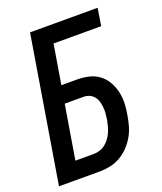

<svg xmlns="http://www.w3.org/2000/svg" viewBox="-136 -824 772 913"><g transform="rotate(-20 250.0 -367.5)"><path d="M4 0 125 -735H467L453 -647H212L179 -448H259Q290 -448 318.5 -441Q347 -434 369 -417.5Q391 -401 405.5 -376Q420 -351 426.5 -323Q433 -295 432 -265Q431 -235 425 -204Q421 -179 413.5 -153Q406 -127 392 -103Q378 -79 358 -58.5Q338 -38 314 -24.5Q290 -11 263.5 -5.5Q237 0 211 0ZM119 -88H211Q226 -88 241.5 -92.5Q257 -97 270 -107Q283 -117 293 -130.5Q303 -144 309.5 -158.5Q316 -173 320 -188.5Q324 -204 327 -219Q329 -234 330.5 -250Q332 -266 330.5 -281Q329 -296 325 -310.5Q321 -325 311.5 -336.5Q302 -348 288.5 -354Q275 -360 259 -360H164Z"/></g></svg>

Font: Iosevka Semibold
Style: Italic
Weight: 600
Italic angle: -9°
Monospace: yes
Designer: Belleve Invis
Foundry: Belleve Invis
Version: Version 32.5.0; ttfautohint (v1.8.4)